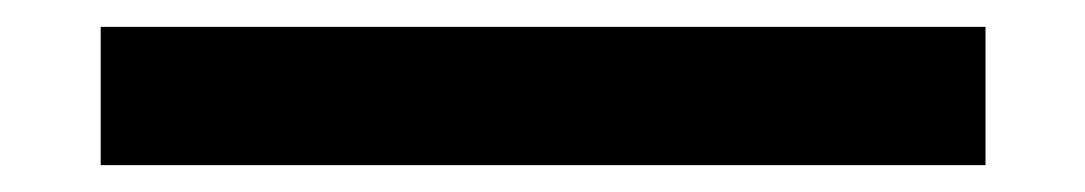

<svg xmlns="http://www.w3.org/2000/svg" viewBox="-20 35 808 143"><path d="M714 158H55V55H714Z"/></svg>

Font: Karla Neue
Style: Bold
Weight: 700
Designer: Jonathan Pinhorn
Foundry: PYRS Fontlab Ltd. / Made with FontLab
Version: Version 1.000;PS 001.001;hotconv 1.0.56